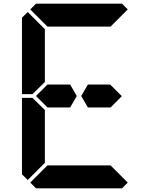

<svg xmlns="http://www.w3.org/2000/svg" viewBox="-20 -1020 856 1040"><path d="M161 -515 157 -510H99V-924L130 -955L223 -862V-698V-590V-576ZM577 -562 640 -499 579 -438H551H515H456L420 -500L456 -562H515H552ZM223 -144V-138L130 -45L99 -76V-490H157L161 -485L223 -424V-384V-302ZM672 -31 641 0H470H346H175L144 -31L237 -124H262H346H470H554H579ZM144 -969 175 -1000H346H470H641L672 -969L579 -876H554H470H346H262H243H237ZM360 -562 396 -500 360 -438H301H264H237L175 -500L237 -562H264H301Z"/></svg>

Font: DSEG14 Classic
Style: Bold
Weight: 700
Designer: Keshikan(Twitter:@keshinomi_88pro)
Version: Version 0.46